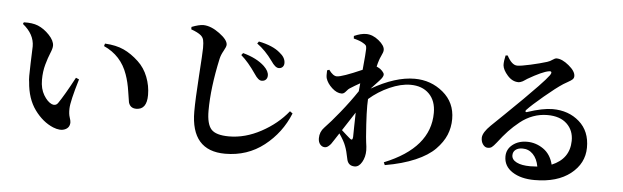

<svg xmlns="http://www.w3.org/2000/svg" viewBox="-52 -1010 4104 1265"><g transform="rotate(5 2000.0 -378.0)"><path d="M139 -308Q134 -327 138 -429.5Q142 -532 142 -543Q142 -623 65 -685L70 -696Q127 -698 164 -683Q205 -666 240 -629Q275 -592 275 -559Q275 -541 261.5 -509Q248 -477 235 -430.5Q222 -384 222 -329Q222 -270 246.5 -229Q271 -188 300 -175Q325 -165 340 -184Q379 -240 444 -362L465 -353Q420 -204 419 -156Q418 -121 425.5 -99Q433 -77 433 -66Q433 -31 401.5 -17.5Q370 -4 323 -23Q253 -52 200 -124.5Q147 -197 139 -308ZM768 -413Q726 -534 610 -586L615 -603Q689 -599 740 -575.5Q791 -552 839 -507Q882 -467 904.5 -409Q927 -351 927 -290Q927 -193 857 -193Q817 -193 806 -231Q804 -238 795 -300.5Q786 -363 768 -413Z M1664 -449Q1642 -449 1616 -489Q1564 -565 1516 -606L1527 -620Q1619 -595 1670 -547Q1703 -515 1702 -486Q1702 -470 1692 -459.5Q1682 -449 1664 -449ZM1769 -542Q1746 -542 1718 -584Q1670 -651 1614 -691L1624 -705Q1718 -686 1765 -645Q1804 -615 1804 -578Q1804 -562 1794.5 -552Q1785 -542 1769 -542ZM1238 -713Q1218 -730 1173 -746V-762Q1222 -781 1251 -781Q1301 -780 1357.5 -738.5Q1414 -697 1414 -665Q1414 -652 1398 -624Q1382 -596 1376 -570Q1333 -373 1333 -222Q1333 -134 1364 -99.5Q1395 -65 1482 -65Q1588 -65 1693.5 -122Q1799 -179 1868 -265L1886 -252Q1833 -121 1723 -35Q1613 51 1466 51Q1240 51 1240 -209Q1240 -289 1250.5 -445Q1261 -601 1261 -630Q1261 -667 1256.5 -684Q1252 -701 1238 -713Z M2300 -294 2220 -171Q2232 -160 2252 -142Q2272 -124 2275 -122Q2295 -103 2297 -132Q2297 -145 2298 -201Q2299 -257 2300 -294ZM2245 -779 2244 -796Q2289 -816 2324 -816Q2367 -816 2407.5 -783Q2448 -750 2448 -721Q2448 -713 2444.5 -703Q2441 -693 2434 -678.5Q2427 -664 2423 -651Q2417 -634 2411 -608Q2417 -606 2420 -604Q2436 -597 2449 -583Q2462 -569 2462 -560Q2463 -545 2439 -519Q2388 -464 2384 -460Q2541 -550 2668 -550Q2776 -550 2856.5 -483Q2937 -416 2937 -307Q2937 -251 2916.5 -201.5Q2896 -152 2850 -105Q2804 -58 2720.5 -22Q2637 14 2521 34L2513 16Q2813 -105 2813 -337Q2813 -417 2767.5 -462.5Q2722 -508 2644 -508Q2581 -508 2506.5 -475Q2432 -442 2373 -390Q2368 -316 2382 -140Q2383 -125 2385.5 -107Q2388 -89 2389.5 -76.5Q2391 -64 2391 -52Q2391 -8 2371.5 26Q2352 60 2324 60Q2279 60 2271 13Q2261 -39 2249 -69Q2238 -100 2205 -148L2175 -102Q2163 -83 2157 -75Q2151 -67 2140 -58Q2129 -49 2117 -49Q2099 -49 2086 -64Q2073 -79 2073 -105Q2073 -147 2102 -177Q2141 -217 2200.5 -290.5Q2260 -364 2308 -436Q2309 -453 2313 -489Q2277 -469 2246 -449Q2238 -444 2229.5 -433.5Q2221 -423 2213.5 -417Q2206 -411 2196 -411Q2164 -411 2132 -440.5Q2100 -470 2090 -503Q2086 -517 2088 -555L2102 -560Q2130 -521 2155 -521Q2189 -521 2321 -579Q2332 -693 2332 -718Q2332 -734 2327 -741Q2322 -748 2307 -756Q2288 -768 2245 -779Z M3476 -42Q3493 -42 3523 -44Q3514 -95 3485.5 -124.5Q3457 -154 3416 -154Q3387 -154 3370 -140.5Q3353 -127 3353 -104Q3353 -75 3386 -58.5Q3419 -42 3476 -42ZM3251 -755 3265 -756Q3297 -695 3333 -695Q3358 -695 3420.5 -709Q3483 -723 3528 -737Q3547 -743 3562 -754Q3577 -765 3588 -765Q3624 -765 3669 -728Q3714 -691 3714 -659Q3714 -646 3705.5 -637.5Q3697 -629 3676 -617.5Q3655 -606 3646 -600Q3600 -570 3525 -507Q3450 -444 3419 -411Q3414 -406 3413.5 -402Q3413 -398 3416 -396Q3419 -394 3424 -396Q3526 -430 3591 -430Q3697 -430 3768 -367.5Q3839 -305 3838 -196Q3837 -92 3749.5 -23Q3662 46 3512 46Q3422 46 3365 9Q3308 -28 3308 -92Q3308 -140 3346.5 -170.5Q3385 -201 3442 -201Q3500 -201 3549.5 -167Q3599 -133 3616 -65Q3732 -113 3734 -232Q3735 -301 3689.5 -344.5Q3644 -388 3561 -388Q3512 -388 3466.5 -371.5Q3421 -355 3381 -323Q3341 -291 3310 -258Q3279 -225 3243 -178Q3224 -154 3213 -146Q3202 -138 3184 -139Q3167 -140 3154 -158.5Q3141 -177 3142 -204Q3145 -238 3193 -285Q3209 -300 3280 -369Q3351 -438 3393.5 -480Q3436 -522 3485.5 -573.5Q3535 -625 3553 -650Q3564 -666 3560.5 -672.5Q3557 -679 3544 -676Q3502 -669 3407 -614Q3404 -612 3393.5 -605Q3383 -598 3378.5 -595.5Q3374 -593 3365.5 -590Q3357 -587 3350 -587Q3310 -587 3278 -623Q3246 -659 3243 -690Q3242 -717 3251 -755Z"/></g></svg>

Font: Swei Spring CJKtc
Style: Bold
Weight: 700
Version: Version 1.021